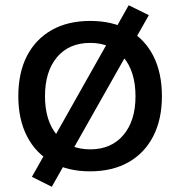

<svg xmlns="http://www.w3.org/2000/svg" viewBox="-20 -643 690 734"><path d="M178 71 102 33 472 -623 549 -585ZM324 12Q239 12 177.5 -23Q116 -58 83 -122.5Q50 -187 50 -275Q50 -365 83 -429Q116 -493 177.5 -528Q239 -563 325 -563Q410 -563 471.5 -528.5Q533 -494 566 -429.5Q599 -365 599 -275Q599 -187 566 -122.5Q533 -58 471.5 -23Q410 12 324 12ZM325 -72Q405 -72 451.5 -126.5Q498 -181 498 -275Q498 -370 451.5 -424.5Q405 -479 325 -479Q244 -479 198 -424.5Q152 -370 152 -275Q152 -181 198 -126.5Q244 -72 325 -72Z"/></svg>

Font: Azeret Mono Thin
Style: Regular
Weight: 400
Version: Version 1.002